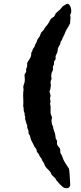

<svg xmlns="http://www.w3.org/2000/svg" viewBox="-20 -788 428 1010"><path d="M349.1 -666 340.8 -650.4Q340.8 -647.9 335.9 -641.6Q331.1 -635.3 326.7 -625.5Q322.3 -615.2 321.3 -613.3Q320.3 -611.3 319.8 -608.9L306.2 -581.5V-578.1Q305.2 -576.2 302.7 -573.7Q297.9 -568.8 297.9 -564.5V-560.1Q296.9 -556.2 292 -547.9L286.1 -537.1Q284.2 -533.2 283.2 -522Q282.2 -510.7 276.9 -502.9Q271.5 -495.1 272.5 -486.8Q272.9 -478 272 -476.1Q271 -474.1 270.5 -472.7Q270 -471.2 267.1 -469.2Q264.2 -466.8 264.2 -460V-451.7Q264.2 -450.2 263.2 -448.2Q262.2 -446.3 261.2 -443.4Q259.8 -440.4 258.8 -438.5Q257.8 -436 258.3 -429.7Q258.8 -423.3 258.8 -419.9L251 -403.8V-396.5Q251 -393.6 249.5 -391.6Q248 -389.2 249.5 -384.8Q251 -380.4 251 -372.1L246.1 -359.9Q245.1 -350.6 248 -338.9Q246.1 -333 246.1 -331.5V-327.1Q246.1 -318.8 240.2 -307.1L246.1 -286.1L243.2 -269L246.1 -251L243.2 -243.2L246.1 -228V-190.9L253.9 -169.9L251 -157.2Q250 -149.4 253.9 -132.8L258.8 -123Q258.8 -112.8 264.6 -98.6Q270.5 -84.5 271 -76.7Q272 -68.8 272.5 -63.5Q272.9 -58.1 274.9 -56.2Q281.2 -49.8 279.8 -38.1Q278.3 -26.4 287.6 -16.6Q296.9 -6.8 296.9 0V8.8Q296.9 17.6 301.3 22.9Q305.7 28.3 309.6 41Q313.5 53.2 319.8 63.5Q326.2 74.2 328.1 77.1Q330.1 80.1 334.5 86.4Q338.9 92.8 341.8 97.7Q344.7 102.5 346.7 135.7Q348.6 168.9 349.1 177.7V188Q343.3 206.1 320.8 201.2Q313.5 199.2 305.7 191.4L293.5 179.7Q275.9 162.1 271 149.9Q263.7 142.6 258.8 138.7Q251 132.8 248 123.5Q245.1 114.3 231.4 102.1Q217.8 89.8 213.9 77.6Q210 65.9 205.1 60.5Q200.7 55.2 199.7 50.3Q198.2 44.9 192.9 39.6Q187.5 34.2 187 29.3Q186 23.4 179.2 17.1Q172.9 10.7 172.4 2.9Q171.9 -4.9 165 -11.7Q158.2 -19 158.2 -23.4L145 -48.8L139.2 -64.9V-68.4Q139.2 -70.8 138.2 -73.2L131.8 -82Q129.9 -85.9 129.9 -91.8V-100.1Q128.9 -103 126.5 -107.9Q123 -114.7 123 -123V-129.9Q122.1 -131.8 120.6 -134.3Q119.1 -136.7 118.2 -139.6Q117.2 -142.6 115.2 -151.9Q113.3 -161.1 112.3 -162.1Q111.3 -163.1 112.3 -168Q112.8 -172.9 112.8 -173.8L109.9 -180.2V-189L105 -206.1Q104 -208 104.5 -213.4Q105 -218.8 103.5 -222.7Q102.1 -226.6 102.1 -232.9L103 -250Q100.6 -296.4 102.5 -305.7Q105 -314.9 103.5 -320.8Q100.6 -332.5 106.4 -346.2Q112.3 -359.9 109.9 -381.8L108.9 -394Q109.4 -397.9 113.3 -403.3Q117.2 -409.2 117.7 -412.1Q118.2 -415 117.7 -420.4Q117.2 -425.8 118.2 -427.7Q119.1 -429.7 121.1 -433.6Q123 -437 123 -442.9V-457Q125 -461.9 134.8 -476.6Q144.5 -491.2 144 -500.5Q144 -509.8 144.5 -510.7Q145 -511.7 146 -513.2Q147 -514.2 147.9 -515.1Q149.9 -517.1 149.9 -521Q149.4 -524.4 155.3 -533.2Q161.1 -542 162.1 -543.5Q163.1 -544.9 163.6 -548.8Q164.1 -552.7 167 -556.6Q172.9 -564.9 174.8 -573.7Q176.8 -582.5 189 -597.2Q195.8 -618.2 201.2 -621.6Q207.5 -626 211.9 -634.8Q216.3 -643.6 224.6 -652.3Q232.9 -661.1 238.8 -673.3Q245.1 -685.1 247.1 -688Q249 -690.9 254.9 -694.3Q260.7 -698.2 263.7 -700.2Q266.6 -702.1 269 -708.5Q272 -714.8 272 -715.8Q272.9 -716.8 275.9 -720.2Q278.8 -723.6 282.7 -726.1Q286.1 -729 288.1 -731Q290 -732.9 293 -735.4Q299.3 -740.7 304.2 -748Q309.1 -754.9 314 -757.3Q319.3 -759.8 326.2 -764.6Q340.8 -774.4 350.1 -753.9Q356.9 -736.8 354 -721.2L349.1 -710L351.1 -693.8L349.1 -676.8Z"/></svg>

Font: AntiqueNobleBoldCondensed
Style: BoldCondensed
Weight: 700
Version: Version 001.000